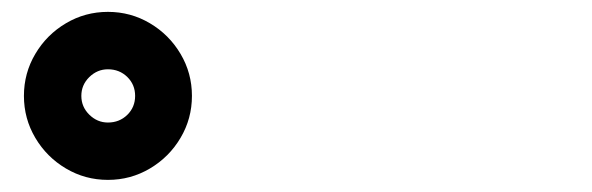

<svg xmlns="http://www.w3.org/2000/svg" viewBox="-20 -838 978 317"><path d="M19.5 -679.7Q19.5 -717.3 38.3 -749Q57.1 -780.8 88.9 -799.6Q120.6 -818.4 158.2 -818.4Q195.8 -818.4 227.5 -799.6Q259.3 -780.8 278.1 -749Q296.9 -717.3 296.9 -679.7Q296.9 -642.1 278.1 -610.4Q259.3 -578.6 227.5 -559.8Q195.8 -541 158.2 -541Q120.6 -541 88.9 -559.8Q57.1 -578.6 38.3 -610.4Q19.5 -642.1 19.5 -679.7ZM203.1 -679.7Q203.1 -698.2 190.2 -710.9Q177.2 -723.6 158.2 -723.6Q140.6 -723.6 127.4 -710.7Q114.3 -697.8 114.3 -679.7Q114.3 -661.6 127.4 -648.7Q140.6 -635.7 158.2 -635.7Q177.2 -635.7 190.2 -648.4Q203.1 -661.1 203.1 -679.7Z"/></svg>

Font: Pretendard JP Black
Style: Regular
Weight: 900
Designer: Base glyphs from Inter by Rasmus Andersson; Hangeul glyphs from Noto Sans CJK(Source Han Sans) by Jang Soo-young and Kan
Foundry: Kil Hyung-jin
Version: Version 1.309